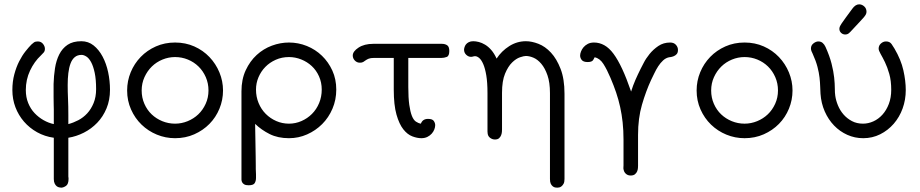

<svg xmlns="http://www.w3.org/2000/svg" viewBox="-20 -632 4240 885"><path d="M37 -217Q37 -256 46 -289.5Q55 -323 68.5 -349.5Q82 -376 97.5 -395.5Q113 -415 125 -427Q130 -432 136.5 -436.5Q143 -441 154 -441Q169 -441 178 -430Q187 -419 187 -407Q187 -396 181 -389.5Q175 -383 169 -377Q138 -348 118.5 -306.5Q99 -265 99 -217Q99 -184 110 -157Q121 -130 139.5 -110.5Q158 -91 181 -78Q204 -65 228 -60V-110Q228 -113 228 -116.5Q228 -120 228 -127.5Q228 -135 227.5 -148Q227 -161 227 -184V-245Q228 -282 233.5 -317.5Q239 -353 253 -381Q267 -409 291.5 -425.5Q316 -442 355 -442Q387 -442 411.5 -422.5Q436 -403 453 -371Q470 -339 478.5 -299Q487 -259 487 -218Q487 -171 471 -132.5Q455 -94 428 -66Q401 -38 366.5 -20.5Q332 -3 295 3V182Q295 183 295.5 185.5Q296 188 296 192Q296 217 284 225Q272 233 262 233Q258 233 252 231.5Q246 230 241 226Q236 222 232 214Q228 206 228 193V3Q186 -3 151 -22.5Q116 -42 90.5 -71.5Q65 -101 51 -138Q37 -175 37 -217ZM292 -240Q292 -209 293.5 -176.5Q295 -144 295 -102V-60Q318 -66 341 -78Q364 -90 382 -109.5Q400 -129 411.5 -157Q423 -185 423 -221Q423 -266 416.5 -296.5Q410 -327 400 -345.5Q390 -364 378 -371.5Q366 -379 356 -379Q337 -379 324.5 -368.5Q312 -358 305 -339Q298 -320 295 -295Q292 -270 292 -240Z M566 -215Q566 -259 582.5 -299Q599 -339 628.5 -369.5Q658 -400 698.5 -418Q739 -436 787 -436Q835 -436 875.5 -418Q916 -400 945.5 -369Q975 -338 991.5 -298Q1008 -258 1008 -215Q1008 -171 991.5 -131Q975 -91 945.5 -61Q916 -31 875.5 -13Q835 5 787 5Q743 5 703 -11.5Q663 -28 632.5 -57.5Q602 -87 584 -127.5Q566 -168 566 -215ZM633 -215Q633 -182 645.5 -153.5Q658 -125 679 -105Q700 -85 728 -73.5Q756 -62 787 -62Q817 -62 845 -73.5Q873 -85 894 -105Q915 -125 928 -153.5Q941 -182 941 -215Q941 -248 928.5 -276.5Q916 -305 895 -325.5Q874 -346 846 -357.5Q818 -369 787 -369Q757 -369 729 -357.5Q701 -346 680 -325.5Q659 -305 646 -276.5Q633 -248 633 -215Z M1093 -211Q1093 -266 1112.5 -308Q1132 -350 1163 -378.5Q1194 -407 1233 -421.5Q1272 -436 1312 -436Q1355 -436 1394.5 -420Q1434 -404 1464 -375Q1494 -346 1512 -306.5Q1530 -267 1530 -219Q1530 -172 1512.5 -131Q1495 -90 1465 -60Q1435 -30 1395.5 -12.5Q1356 5 1312 5Q1261 5 1223 -14Q1185 -33 1156 -61Q1156 -54 1156.5 -28.5Q1157 -3 1157.5 28Q1158 59 1158.5 88Q1159 117 1159 132V147L1160 172V188Q1160 202 1154 212Q1148 222 1126 222Q1113 222 1106 218Q1099 214 1096 208Q1093 202 1093 196Q1093 190 1093 185ZM1160 -219Q1160 -186 1172 -157Q1184 -128 1205 -107Q1226 -86 1253.5 -74Q1281 -62 1312 -62Q1342 -62 1369.5 -74Q1397 -86 1418 -107Q1439 -128 1451 -157Q1463 -186 1463 -219Q1463 -252 1450.5 -280Q1438 -308 1417 -327.5Q1396 -347 1368.5 -358Q1341 -369 1312 -369Q1279 -369 1251 -356.5Q1223 -344 1203 -323.5Q1183 -303 1171.5 -276Q1160 -249 1160 -219Z M1606 -376Q1606 -395 1632.5 -412.5Q1659 -430 1701 -430H2017Q2031 -430 2041 -423.5Q2051 -417 2051 -397Q2051 -374 2039 -369.5Q2027 -365 2015 -365H1862V-231Q1862 -181 1866.5 -149Q1871 -117 1878.5 -98Q1886 -79 1897 -71.5Q1908 -64 1920 -62Q1928 -84 1953 -84Q1973 -84 1979.5 -74.5Q1986 -65 1986 -55Q1986 -46 1982 -35.5Q1978 -25 1970 -16Q1962 -7 1950 -1Q1938 5 1922 5Q1903 5 1880.5 -3.5Q1858 -12 1839 -36Q1820 -60 1807.5 -104Q1795 -148 1795 -219V-365H1704Q1688 -365 1679.5 -361.5Q1671 -358 1665.5 -354Q1660 -350 1654.5 -346.5Q1649 -343 1639 -343Q1625 -343 1615.5 -353Q1606 -363 1606 -376Z M2119 -403Q2119 -407 2121 -414Q2123 -421 2127.5 -427Q2132 -433 2140.5 -437.5Q2149 -442 2161 -442Q2173 -442 2187 -438.5Q2201 -435 2216 -426Q2231 -417 2244.5 -401.5Q2258 -386 2269 -362Q2292 -397 2327.5 -419.5Q2363 -442 2404 -442Q2431 -442 2462 -430Q2493 -418 2519.5 -389.5Q2546 -361 2564 -314.5Q2582 -268 2582 -200V193Q2582 207 2578 214.5Q2574 222 2568.5 226.5Q2563 231 2557.5 232Q2552 233 2548 233Q2544 233 2538.5 232Q2533 231 2527.5 226.5Q2522 222 2518.5 214.5Q2515 207 2515 193V-203Q2515 -252 2503.5 -285Q2492 -318 2475 -338Q2458 -358 2439 -366Q2420 -374 2404 -374Q2395 -374 2377 -368Q2359 -362 2340.5 -344Q2322 -326 2308 -292.5Q2294 -259 2294 -204V-36Q2294 -32 2293.5 -24.5Q2293 -17 2290 -9Q2287 -1 2280.5 5Q2274 11 2261 11Q2250 11 2240 4Q2230 -3 2228 -15Q2227 -20 2227 -26Q2227 -32 2227 -37V-203Q2227 -252 2221.5 -284.5Q2216 -317 2207.5 -336.5Q2199 -356 2189 -364.5Q2179 -373 2170 -373Q2165 -373 2160.5 -371.5Q2156 -370 2151 -370Q2139 -370 2129 -379.5Q2119 -389 2119 -403Z M2654 -376Q2654 -384 2658 -394.5Q2662 -405 2669.5 -414Q2677 -423 2689 -429.5Q2701 -436 2718 -436Q2743 -436 2765.5 -423.5Q2788 -411 2808 -384Q2828 -357 2848 -314Q2868 -271 2889 -210Q2898 -239 2909 -264Q2920 -289 2933 -315Q2937 -322 2947 -342Q2957 -362 2974 -383Q2991 -404 3014.5 -420Q3038 -436 3069 -436Q3086 -436 3095.5 -425.5Q3105 -415 3105 -402Q3105 -389 3099 -382.5Q3093 -376 3085.5 -373Q3078 -370 3071.5 -369Q3065 -368 3064 -368Q3049 -365 3036.5 -353.5Q3024 -342 3014 -326.5Q3004 -311 2996 -294Q2988 -277 2981 -263Q2957 -211 2939 -149Q2921 -87 2921 -10V132Q2921 135 2920.5 142.5Q2920 150 2917 157.5Q2914 165 2907 171Q2900 177 2887 177Q2874 177 2865.5 169.5Q2857 162 2855 152Q2853 147 2853.5 141Q2854 135 2854 130V12Q2854 -31 2850 -68Q2846 -105 2838.5 -139Q2831 -173 2820 -205.5Q2809 -238 2794 -273Q2778 -311 2761.5 -337Q2745 -363 2721 -368Q2720 -366 2714.5 -356Q2709 -346 2689 -346Q2669 -346 2661.5 -355.5Q2654 -365 2654 -376Z M3191 -215Q3191 -259 3207.5 -299Q3224 -339 3253.5 -369.5Q3283 -400 3323.5 -418Q3364 -436 3412 -436Q3460 -436 3500.5 -418Q3541 -400 3570.5 -369Q3600 -338 3616.5 -298Q3633 -258 3633 -215Q3633 -171 3616.5 -131Q3600 -91 3570.5 -61Q3541 -31 3500.5 -13Q3460 5 3412 5Q3368 5 3328 -11.5Q3288 -28 3257.5 -57.5Q3227 -87 3209 -127.5Q3191 -168 3191 -215ZM3258 -215Q3258 -182 3270.5 -153.5Q3283 -125 3304 -105Q3325 -85 3353 -73.5Q3381 -62 3412 -62Q3442 -62 3470 -73.5Q3498 -85 3519 -105Q3540 -125 3553 -153.5Q3566 -182 3566 -215Q3566 -248 3553.5 -276.5Q3541 -305 3520 -325.5Q3499 -346 3471 -357.5Q3443 -369 3412 -369Q3382 -369 3354 -357.5Q3326 -346 3305 -325.5Q3284 -305 3271 -276.5Q3258 -248 3258 -215Z M3849 -499Q3849 -504 3851 -509Q3853 -514 3859.5 -524Q3866 -534 3877.5 -549.5Q3889 -565 3908 -591Q3923 -612 3940 -612Q3953 -612 3963.5 -602.5Q3974 -593 3974 -578Q3974 -572 3971.5 -566.5Q3969 -561 3962 -552.5Q3955 -544 3941.5 -530Q3928 -516 3906 -492Q3900 -485 3893 -479Q3886 -473 3876 -473Q3865 -473 3857 -480.5Q3849 -488 3849 -499ZM3718 -409Q3718 -423 3729.5 -432Q3741 -441 3752 -441Q3764 -441 3772 -434Q3780 -427 3785 -416Q3804 -374 3813 -338.5Q3822 -303 3825 -274.5Q3828 -246 3828 -225Q3828 -204 3830 -191Q3833 -169 3842.5 -146Q3852 -123 3868 -104.5Q3884 -86 3906.5 -74Q3929 -62 3958 -62Q3982 -62 4005.5 -72.5Q4029 -83 4047.5 -103.5Q4066 -124 4077 -153Q4088 -182 4088 -218Q4088 -260 4079 -291.5Q4070 -323 4059 -345.5Q4048 -368 4039 -383.5Q4030 -399 4030 -408Q4030 -422 4040.5 -431.5Q4051 -441 4064 -441Q4081 -441 4089.5 -429Q4098 -417 4103 -408Q4133 -357 4144 -308Q4155 -259 4155 -217Q4155 -172 4140.5 -132Q4126 -92 4099.5 -61.5Q4073 -31 4037 -13Q4001 5 3959 5Q3920 5 3885.5 -10.5Q3851 -26 3824.5 -53.5Q3798 -81 3781.5 -118.5Q3765 -156 3762 -200Q3761 -216 3760.5 -234Q3760 -252 3757.5 -274.5Q3755 -297 3748 -324Q3741 -351 3726 -384Q3723 -390 3720.5 -396Q3718 -402 3718 -409Z"/></svg>

Font: CMU Typewriter Custom
Style: Regular
Weight: 500
Monospace: yes
Version: Version 0.7.0